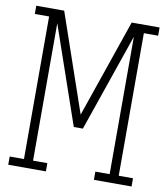

<svg xmlns="http://www.w3.org/2000/svg" viewBox="-82 -805 765 874"><g transform="rotate(10 300.0 -367.5)"><path d="M15 0V-38H81V-697H15V-735H144L300 -282L456 -735H585V-697H519V-38H585V0H411V-38H477V-673L321 -221H279L123 -673V-38H189V0Z"/></g></svg>

Font: Iosevka Curly Slab XLtEx
Style: Regular
Weight: 200
Width: 7
Monospace: yes
Designer: Belleve Invis
Foundry: Belleve Invis
Version: Version 11.1.0; ttfautohint (v1.8.3)